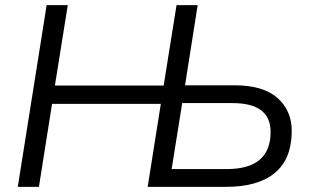

<svg xmlns="http://www.w3.org/2000/svg" viewBox="-20 -725 1205 745"><path d="M49 0 161 -705H243L193 -393H615L665 -705H747L698 -394H891Q1001 -394 1056.5 -345Q1112 -296 1112 -217Q1112 -109 1047 -54.5Q982 0 857 0H553L604 -322H182L131 0ZM646 -69H860Q1030 -69 1030 -213Q1030 -325 882 -325H687Z"/></svg>

Font: Nunito Sans
Style: Italic
Weight: 400
Italic angle: -9°
Designer: Vernon Adams
Foundry: Vernon Adams
Version: Version 3.006; ttfautohint (v1.8.3)